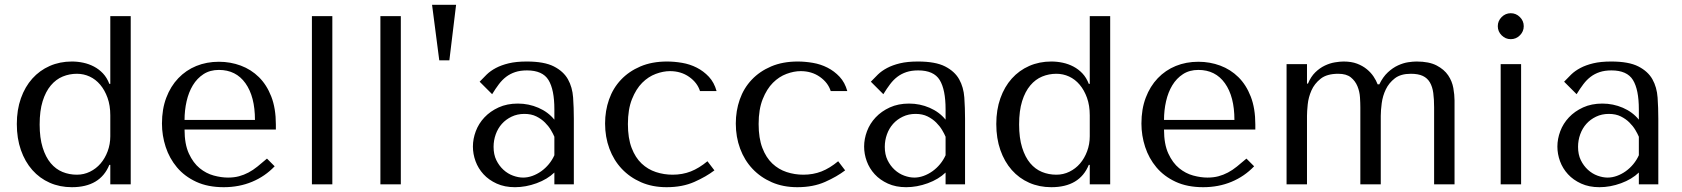

<svg xmlns="http://www.w3.org/2000/svg" viewBox="-20 -767 7001 799"><path d="M524 -700H439V-418H435Q425 -444 408.5 -461.5Q392 -479 371 -490Q350 -501 326.5 -506Q303 -511 279 -511Q229 -511 187 -492.5Q145 -474 114.5 -440Q84 -406 67 -358Q50 -310 50 -251Q50 -191 67 -142.5Q84 -94 114.5 -59.5Q145 -25 187 -6.5Q229 12 279 12Q397 12 435 -81H439V0H524ZM439 -200Q439 -167 428 -137.5Q417 -108 398.5 -86.5Q380 -65 354.5 -52.5Q329 -40 300 -40Q268 -40 240 -51.5Q212 -63 191 -88Q170 -113 157.5 -153Q145 -193 145 -249Q145 -306 157.5 -346Q170 -386 191.5 -411.5Q213 -437 241 -448.5Q269 -460 300 -460Q328 -460 353 -448.5Q378 -437 397 -414.5Q416 -392 427.5 -360Q439 -328 439 -287Z M1128 -228V-249Q1128 -316 1109 -365Q1090 -414 1057.5 -446Q1025 -478 982 -494Q939 -510 891 -510Q840 -510 797 -492.5Q754 -475 722 -441.5Q690 -408 672 -360.5Q654 -313 654 -253Q654 -203 669.5 -155.5Q685 -108 716.5 -70.5Q748 -33 796.5 -10.5Q845 12 911 12Q975 12 1029 -10.5Q1083 -33 1123 -75L1091 -107Q1070 -89 1051.5 -74Q1033 -59 1014 -49Q995 -39 974.5 -33.5Q954 -28 929 -28Q901 -28 869.5 -36.5Q838 -45 811 -67Q784 -89 766 -128Q748 -167 748 -228ZM748 -268Q748 -308 756.5 -345.5Q765 -383 782.5 -412Q800 -441 827 -458.5Q854 -476 891 -476Q962 -476 1001.5 -420.5Q1041 -365 1041 -268Z M1363 -700H1278V0H1363Z M1648 -700H1563V0H1648Z M1850 -516H1808L1778 -747H1878Z M2172 -511Q2245 -511 2285 -490.5Q2325 -470 2343.5 -437Q2362 -404 2365 -361Q2368 -318 2368 -273V0H2287V-49Q2258 -21 2213 -4.5Q2168 12 2123 12Q2080 12 2047 -3Q2014 -18 1992 -42Q1970 -66 1959 -96Q1948 -126 1948 -157Q1948 -189 1960 -221Q1972 -253 1996 -278.5Q2020 -304 2055 -320Q2090 -336 2135 -336Q2180 -336 2220.5 -318.5Q2261 -301 2287 -269V-312Q2287 -394 2262.5 -434Q2238 -474 2173 -474Q2145 -474 2124 -467Q2103 -460 2086.5 -447.5Q2070 -435 2056 -416.5Q2042 -398 2028 -375L1976 -427Q1990 -442 2005.5 -457Q2021 -472 2043.5 -484Q2066 -496 2097 -503.5Q2128 -511 2172 -511ZM2287 -198Q2282 -210 2272.5 -226Q2263 -242 2248 -257Q2233 -272 2212 -282.5Q2191 -293 2162 -293Q2133 -293 2109 -281.5Q2085 -270 2068.5 -251.5Q2052 -233 2043 -208Q2034 -183 2034 -156Q2034 -124 2045.5 -100.5Q2057 -77 2075 -60.5Q2093 -44 2115 -36Q2137 -28 2157 -28Q2176 -28 2195.5 -35Q2215 -42 2232.5 -54.5Q2250 -67 2264 -84Q2278 -101 2287 -121Z M2779 -40Q2743 -40 2709.5 -51Q2676 -62 2650 -86.5Q2624 -111 2608.5 -151.5Q2593 -192 2593 -251Q2593 -312 2610 -354.5Q2627 -397 2652.5 -422.5Q2678 -448 2709 -459.5Q2740 -471 2768 -471Q2814 -471 2848 -447Q2882 -423 2893 -388H2962Q2952 -424 2930 -447.5Q2908 -471 2879.5 -485.5Q2851 -500 2818.5 -505.5Q2786 -511 2756 -511Q2693 -511 2645 -490.5Q2597 -470 2564 -435Q2531 -400 2514.5 -353Q2498 -306 2498 -253Q2498 -197 2516 -148.5Q2534 -100 2567.5 -64.5Q2601 -29 2648 -8.5Q2695 12 2754 12Q2820 12 2869.5 -10Q2919 -32 2953 -58L2924 -96Q2889 -67 2854.5 -53.5Q2820 -40 2779 -40Z M3323 -40Q3287 -40 3253.5 -51Q3220 -62 3194 -86.5Q3168 -111 3152.5 -151.5Q3137 -192 3137 -251Q3137 -312 3154 -354.5Q3171 -397 3196.5 -422.5Q3222 -448 3253 -459.5Q3284 -471 3312 -471Q3358 -471 3392 -447Q3426 -423 3437 -388H3506Q3496 -424 3474 -447.5Q3452 -471 3423.5 -485.5Q3395 -500 3362.5 -505.5Q3330 -511 3300 -511Q3237 -511 3189 -490.5Q3141 -470 3108 -435Q3075 -400 3058.5 -353Q3042 -306 3042 -253Q3042 -197 3060 -148.5Q3078 -100 3111.5 -64.5Q3145 -29 3192 -8.5Q3239 12 3298 12Q3364 12 3413.5 -10Q3463 -32 3497 -58L3468 -96Q3433 -67 3398.5 -53.5Q3364 -40 3323 -40Z M3800 -511Q3873 -511 3913 -490.5Q3953 -470 3971.5 -437Q3990 -404 3993 -361Q3996 -318 3996 -273V0H3915V-49Q3886 -21 3841 -4.5Q3796 12 3751 12Q3708 12 3675 -3Q3642 -18 3620 -42Q3598 -66 3587 -96Q3576 -126 3576 -157Q3576 -189 3588 -221Q3600 -253 3624 -278.5Q3648 -304 3683 -320Q3718 -336 3763 -336Q3808 -336 3848.5 -318.5Q3889 -301 3915 -269V-312Q3915 -394 3890.5 -434Q3866 -474 3801 -474Q3773 -474 3752 -467Q3731 -460 3714.5 -447.5Q3698 -435 3684 -416.5Q3670 -398 3656 -375L3604 -427Q3618 -442 3633.5 -457Q3649 -472 3671.5 -484Q3694 -496 3725 -503.5Q3756 -511 3800 -511ZM3915 -198Q3910 -210 3900.5 -226Q3891 -242 3876 -257Q3861 -272 3840 -282.5Q3819 -293 3790 -293Q3761 -293 3737 -281.5Q3713 -270 3696.5 -251.5Q3680 -233 3671 -208Q3662 -183 3662 -156Q3662 -124 3673.5 -100.5Q3685 -77 3703 -60.5Q3721 -44 3743 -36Q3765 -28 3785 -28Q3804 -28 3823.5 -35Q3843 -42 3860.5 -54.5Q3878 -67 3892 -84Q3906 -101 3915 -121Z M4600 -700H4515V-418H4511Q4501 -444 4484.5 -461.5Q4468 -479 4447 -490Q4426 -501 4402.5 -506Q4379 -511 4355 -511Q4305 -511 4263 -492.5Q4221 -474 4190.5 -440Q4160 -406 4143 -358Q4126 -310 4126 -251Q4126 -191 4143 -142.5Q4160 -94 4190.5 -59.5Q4221 -25 4263 -6.5Q4305 12 4355 12Q4473 12 4511 -81H4515V0H4600ZM4515 -200Q4515 -167 4504 -137.5Q4493 -108 4474.5 -86.5Q4456 -65 4430.5 -52.5Q4405 -40 4376 -40Q4344 -40 4316 -51.5Q4288 -63 4267 -88Q4246 -113 4233.5 -153Q4221 -193 4221 -249Q4221 -306 4233.5 -346Q4246 -386 4267.5 -411.5Q4289 -437 4317 -448.5Q4345 -460 4376 -460Q4404 -460 4429 -448.5Q4454 -437 4473 -414.5Q4492 -392 4503.5 -360Q4515 -328 4515 -287Z M5204 -228V-249Q5204 -316 5185 -365Q5166 -414 5133.5 -446Q5101 -478 5058 -494Q5015 -510 4967 -510Q4916 -510 4873 -492.5Q4830 -475 4798 -441.5Q4766 -408 4748 -360.5Q4730 -313 4730 -253Q4730 -203 4745.5 -155.5Q4761 -108 4792.5 -70.5Q4824 -33 4872.5 -10.5Q4921 12 4987 12Q5051 12 5105 -10.5Q5159 -33 5199 -75L5167 -107Q5146 -89 5127.5 -74Q5109 -59 5090 -49Q5071 -39 5050.5 -33.5Q5030 -28 5005 -28Q4977 -28 4945.5 -36.5Q4914 -45 4887 -67Q4860 -89 4842 -128Q4824 -167 4824 -228ZM4824 -268Q4824 -308 4832.5 -345.5Q4841 -383 4858.5 -412Q4876 -441 4903 -458.5Q4930 -476 4967 -476Q5038 -476 5077.5 -420.5Q5117 -365 5117 -268Z M5419 0V-285Q5419 -303 5422 -332.5Q5425 -362 5437.5 -390.5Q5450 -419 5476 -439.5Q5502 -460 5549 -460Q5583 -460 5601.5 -445Q5620 -430 5629 -408Q5638 -386 5639.5 -362Q5641 -338 5641 -320V0H5726V-285Q5726 -307 5730 -337.5Q5734 -368 5747 -395Q5760 -422 5784.5 -441Q5809 -460 5851 -460Q5882 -460 5901 -451Q5920 -442 5930.5 -424Q5941 -406 5944.5 -380Q5948 -354 5948 -320V0H6033V-349Q6033 -372 6028 -400.5Q6023 -429 6006.5 -453.5Q5990 -478 5958.5 -494.5Q5927 -511 5875 -511Q5860 -511 5840 -508Q5820 -505 5798 -495Q5776 -485 5755.5 -466Q5735 -447 5720 -416H5713Q5707 -432 5696 -448.5Q5685 -465 5668 -479Q5651 -493 5627.5 -502Q5604 -511 5571 -511Q5556 -511 5535 -507.5Q5514 -504 5493 -494Q5472 -484 5453.5 -466Q5435 -448 5423 -419H5419V-500H5334V0Z M6225 -500V0H6310V-500ZM6213 -658Q6213 -636 6229 -620Q6245 -604 6267 -604Q6289 -604 6305 -620Q6321 -636 6321 -658Q6321 -680 6305 -696Q6289 -712 6267 -712Q6245 -712 6229 -696Q6213 -680 6213 -658Z M6685 -511Q6758 -511 6798 -490.5Q6838 -470 6856.5 -437Q6875 -404 6878 -361Q6881 -318 6881 -273V0H6800V-49Q6771 -21 6726 -4.5Q6681 12 6636 12Q6593 12 6560 -3Q6527 -18 6505 -42Q6483 -66 6472 -96Q6461 -126 6461 -157Q6461 -189 6473 -221Q6485 -253 6509 -278.5Q6533 -304 6568 -320Q6603 -336 6648 -336Q6693 -336 6733.5 -318.5Q6774 -301 6800 -269V-312Q6800 -394 6775.5 -434Q6751 -474 6686 -474Q6658 -474 6637 -467Q6616 -460 6599.5 -447.5Q6583 -435 6569 -416.5Q6555 -398 6541 -375L6489 -427Q6503 -442 6518.5 -457Q6534 -472 6556.5 -484Q6579 -496 6610 -503.5Q6641 -511 6685 -511ZM6800 -198Q6795 -210 6785.5 -226Q6776 -242 6761 -257Q6746 -272 6725 -282.5Q6704 -293 6675 -293Q6646 -293 6622 -281.5Q6598 -270 6581.5 -251.5Q6565 -233 6556 -208Q6547 -183 6547 -156Q6547 -124 6558.5 -100.5Q6570 -77 6588 -60.5Q6606 -44 6628 -36Q6650 -28 6670 -28Q6689 -28 6708.5 -35Q6728 -42 6745.5 -54.5Q6763 -67 6777 -84Q6791 -101 6800 -121Z"/></svg>

Font: Tenor Sans
Style: Regular
Weight: 400
Designer: Denis Masharov
Foundry: Denis Masharov
Version: Version 1.1